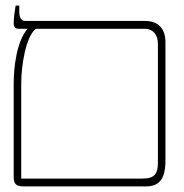

<svg xmlns="http://www.w3.org/2000/svg" viewBox="-20 -667 657 687"><path d="M65 0H502C546 0 572 -22 572 -92V-516C572 -565 546 -592 499 -592H71C56 -592 49 -603 49 -627V-647H36C32 -625 29 -597 29 -585C29 -571 33 -564 48 -564H78V-563C39 -518 29 -424 29 -369V-34C29 -11 36 0 65 0ZM56 -28V-369C56 -429 71 -534 108 -564H498C524 -564 545 -547 545 -509V-86C545 -44 533 -28 488 -28Z"/></svg>

Font: Noto Serif Hebrew ExtraCondensed Thin
Style: Regular
Weight: 100
Width: 2
Designer: Monotype Design Team
Foundry: Monotype Imaging Inc.
Version: Version 2.004